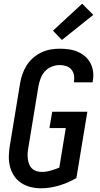

<svg xmlns="http://www.w3.org/2000/svg" viewBox="-20 -1005 540 1033"><path d="M200 8Q171 8 143.5 1Q116 -6 93.5 -21Q71 -36 56 -58.5Q41 -81 34 -108Q27 -135 27.5 -164Q28 -193 33 -222L88 -556Q92 -581 100.5 -605.5Q109 -630 123 -652.5Q137 -675 157.5 -693Q178 -711 202 -722.5Q226 -734 251 -738.5Q276 -743 301 -743Q326 -743 351 -739.5Q376 -736 398 -726.5Q420 -717 438 -701.5Q456 -686 467 -664.5Q478 -643 481 -618Q484 -593 479 -568Q479 -566 479 -564.5Q479 -563 478 -562H378Q378 -562 378 -563Q378 -564 378 -565Q381 -583 378 -600.5Q375 -618 364 -631Q353 -644 336 -649.5Q319 -655 301 -655Q280 -655 258.5 -646.5Q237 -638 222 -621.5Q207 -605 199 -584Q191 -563 187 -542L132 -207Q129 -192 128.5 -177.5Q128 -163 130 -148.5Q132 -134 137 -121Q142 -108 152 -98.5Q162 -89 175.5 -84.5Q189 -80 204 -80Q228 -80 252 -87Q276 -94 299 -103L334 -316H246L261 -404H450L391 -47Q346 -21 297 -6.5Q248 8 200 8ZM313 -790 265 -840 422 -985 482 -925Z"/></svg>

Font: Iosevka SS04 Semibold Oblique
Style: Regular
Weight: 600
Italic angle: -9°
Monospace: yes
Designer: Belleve Invis
Foundry: Belleve Invis
Version: Version 19.0.0; ttfautohint (v1.8.4)